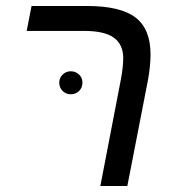

<svg xmlns="http://www.w3.org/2000/svg" viewBox="-20 -619 574 639"><path d="M472.2 -351.1 403.8 0H314L381.8 -352.1Q390.1 -395 390.1 -425.8Q390.1 -470.7 359.1 -493.4Q328.1 -516.1 259.8 -516.1H68.8L85 -599.1H269Q380.9 -599.1 430.9 -560.8Q481 -522.5 481 -438Q481 -398.9 472.2 -351.1ZM177.2 -344.2Q177.2 -359.9 188.5 -370.8Q199.7 -381.8 215.3 -381.8Q231.9 -381.8 243.2 -370.8Q254.4 -359.9 254.4 -344.2Q254.4 -327.1 243.2 -316.2Q231.9 -305.2 215.3 -305.2Q199.7 -305.2 188.5 -316.2Q177.2 -327.1 177.2 -344.2Z"/></svg>

Font: Arimo
Style: Italic
Weight: 400
Italic angle: -12°
Designer: Steve Matteson
Foundry: Monotype Imaging Inc.
Version: Version 1.33